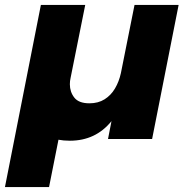

<svg xmlns="http://www.w3.org/2000/svg" viewBox="-59 -561 756 775"><path d="M139 194H-39L106 -541H285L226 -247Q223 -234 223 -221Q223 -190 241 -167Q259 -144 302 -144Q337.5 -144 363.2 -160.2Q389 -176.5 405.2 -204Q421.5 -231.5 429 -266L484 -541H662L555 0H377L391 -72Q327 7 223 7Q197 7 177 3Z"/></svg>

Font: Argentum Novus
Style: Bold Italic
Weight: 700
Designer: Julieta Ulanovsky (font) & Cristiano Sobral (main changes)
Foundry: Julieta Ulanovsky (font) & Cristiano Sobral (main changes)
Version: Version 3.00;November 27, 2020;FontCreator 13.0.0.2655 64-bi